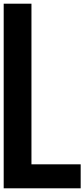

<svg xmlns="http://www.w3.org/2000/svg" viewBox="-20 -1020 457 1040"><path d="M0 0V-1000H150.4V-129.9H417V0H0Z"/></svg>

Font: LCARS-Mono
Style: Regular
Weight: 400
Designer: Vernon Adams
Version: Version 1.0